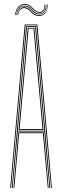

<svg xmlns="http://www.w3.org/2000/svg" viewBox="-20 -920 304 940"><path d="M30 0 101 -800H163L234 0H230L159 -796H105L34 0ZM46 0 70 -272H194L218 0H214L190 -268H74L50 0ZM38 0 108 -792H156L226 0H222L197 -276H67L42 0ZM67 -280H197L178.8 -486.2L152 -788H112L85.2 -486.2ZM71 -284 89.2 -486.2 116 -784H148L174.8 -486.2L193 -284ZM76 -288H188L170.5 -486.2L144 -780H120L93.5 -486.2ZM54 -846.2Q56 -875.2 73.1 -890.2Q90.2 -905.2 114 -898.2Q124.5 -895.2 131.1 -889.9Q137.8 -884.5 142.8 -878.8Q147.8 -873 153.4 -868.4Q159 -863.8 167.5 -862.2Q183 -859.2 191 -870Q199 -880.8 197.8 -897.8H200.8Q202 -878.8 193 -866.9Q184 -855 166.8 -858.2Q157.8 -860 151.9 -864.8Q146 -869.5 140.8 -875.2Q135.5 -881 129.1 -886.4Q122.8 -891.8 112.5 -894.5Q89.8 -901 74.2 -886.4Q58.8 -871.8 57 -846.2ZM60 -846.2Q62 -871.5 77 -884Q92 -896.5 111.8 -890.5Q121.5 -887.5 127.8 -882.2Q134 -877 139 -871.2Q144 -865.5 150.1 -860.8Q156.2 -856 166 -854.2Q184.5 -851 194.9 -863.5Q205.2 -876 204 -897.8H207Q208.2 -874.8 196.8 -861Q185.2 -847.2 165 -850.5Q155 -852.2 148.6 -856.9Q142.2 -861.5 137 -867.2Q131.8 -873 125.8 -878.4Q119.8 -883.8 110.5 -886.8Q92 -892.8 78.4 -881.2Q64.8 -869.8 63 -846.2ZM66 -846.2Q67.8 -867 79.8 -878Q91.8 -889 109.2 -883Q118 -880 123.9 -874.8Q129.8 -869.5 135 -863.6Q140.2 -857.8 147 -853.1Q153.8 -848.5 164.2 -846.5Q186.2 -842.5 199 -857.1Q211.8 -871.8 210 -897.8H213Q214.2 -870.5 200.6 -854.5Q187 -838.5 163.2 -842.5Q152.2 -844.5 145.1 -849.2Q138 -854 132.6 -859.9Q127.2 -865.8 121.5 -871Q115.8 -876.2 107.2 -878.8Q92.2 -883.5 81.2 -874.2Q70.2 -865 69 -846.2Z"/></svg>

Font: Big Shoulders Inline Display SC Thin
Style: Regular
Weight: 100
Designer: Patric King
Foundry: XO Type Co
Version: Version 2.002